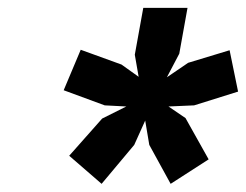

<svg xmlns="http://www.w3.org/2000/svg" viewBox="-20 -739 615 480"><path d="M234 -279.4 153 -349.6 235.4 -442.6 295.8 -472.8 241.8 -475.6 139.2 -513.4 181.8 -614.6 283.8 -577.6 326.6 -547 317 -602.2 338.2 -719.4H448.8L428.2 -604.8L397.2 -545.8L450.4 -582L554 -613.4L575.2 -510L465.4 -475.6L401.2 -472.8L443.8 -443.8L501.6 -340.6L406.6 -279.4L353.2 -376.8L343 -437.6L315.6 -376.8Z"/></svg>

Font: Overpass
Style: Italic
Weight: 400
Italic angle: -10°
Designer: Delve Withrington, Dave Bailey, Thomas Jockin
Foundry: Delve Fonts LLC
Version: Version 4.000